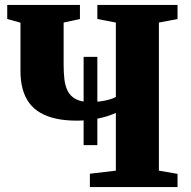

<svg xmlns="http://www.w3.org/2000/svg" viewBox="-20 -763 777 783"><path d="M321 -171V-531H377V-171ZM452.5 -302.5Q418.5 -287 376.5 -279Q334.5 -271 292.5 -271Q246.5 -271 209.5 -279Q172.5 -287 145 -302.8Q117.5 -318.5 99.5 -342.8Q81.5 -367 72.5 -399.5Q63.5 -432 63.5 -472.5V-670.5L9.5 -685.5V-743H306V-685.5L239.5 -671V-499Q239.5 -468 242.5 -440.8Q245.5 -413.5 256 -392.2Q266.5 -371 288.8 -359Q311 -347 349.5 -347Q368.5 -347 388.2 -349.5Q408 -352 425 -356.8Q442 -361.5 452.5 -367.5V-671L377 -685.5V-743H704V-685.5L628 -671V-67L704 -54V0H346.5V-54.5L452.5 -67Z"/></svg>

Font: Merriweather 48pt Black
Style: Regular
Weight: 900
Version: Version 2.100